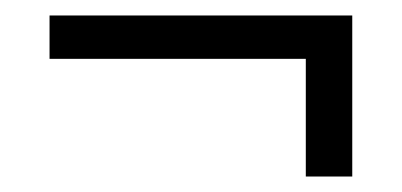

<svg xmlns="http://www.w3.org/2000/svg" viewBox="-20 -345 519 248"><path d="M375 -117V-269H44V-325H435V-117Z"/></svg>

Font: Rokkitt SemiBold
Style: Regular
Weight: 400
Version: Version 3.103